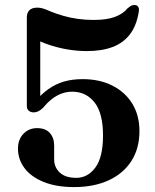

<svg xmlns="http://www.w3.org/2000/svg" viewBox="-20 -744 628 780"><path d="M53 -140.5Q53 -177 75 -200.2Q97 -223.5 130.5 -223.5Q164.5 -223.5 182.2 -204Q200 -184.5 200 -152.5V-96.5Q200 -64.5 222.8 -43Q245.5 -21.5 290 -21.5Q336.5 -21.5 367.5 -63.5Q398.5 -105.5 398.5 -193.5Q398.5 -284.5 364 -328Q329.5 -371.5 273.5 -371.5Q251 -371.5 230.5 -364Q210 -356.5 191.2 -342Q172.5 -327.5 155 -306Q144 -296 135.5 -291.8Q127 -287.5 117 -287.5Q105 -287.5 97 -294Q89 -300.5 89 -314V-673.5Q89 -692 99.5 -702.5Q110 -713 132 -713Q142 -713 153.8 -709.8Q165.5 -706.5 186.5 -697Q209 -688 236.2 -680Q263.5 -672 294.8 -667.5Q326 -663 360.5 -663Q414 -663 447.2 -675.5Q480.5 -688 498.5 -710.5Q511 -721 519 -723Q527 -725 533.5 -722.5Q539 -721 542.5 -714.5Q546 -708 543.5 -694.5Q534.5 -639.5 507.8 -604.5Q481 -569.5 437.2 -553Q393.5 -536.5 333 -536.5Q292.5 -536.5 252.5 -543.5Q212.5 -550.5 176.8 -562.8Q141 -575 112.5 -591.5L143.5 -628V-329.5L123 -332Q148.5 -362 177 -382.2Q205.5 -402.5 239.2 -412.5Q273 -422.5 315.5 -422.5Q385 -422.5 437 -396Q489 -369.5 517.8 -322.2Q546.5 -275 546.5 -211.5Q546.5 -140.5 513.5 -89.5Q480.5 -38.5 420.8 -11.2Q361 16 281.5 16Q208 16 156.8 -5Q105.5 -26 79.2 -61.5Q53 -97 53 -140.5Z"/></svg>

Font: Fraunces SemiBold
Style: Regular
Weight: 600
Version: Version 1.000;[b76b70a41]